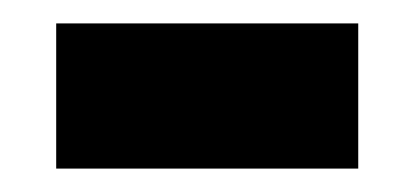

<svg xmlns="http://www.w3.org/2000/svg" viewBox="-20 -350 354 164"><path d="M28 -206V-330H286V-206Z"/></svg>

Font: Noto Sans Lao SemiCondensed
Style: Bold
Weight: 700
Width: 4
Designer: Monotype Design Team
Foundry: Monotype Imaging Inc.
Version: Version 2.003; ttfautohint (v1.8.4.7-5d5b)